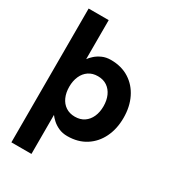

<svg xmlns="http://www.w3.org/2000/svg" viewBox="-222 -837 1041 1165"><g transform="rotate(30 298.5 -254.0)"><path d="M183.2 -253.3Q183.2 -294.8 197.5 -326.9Q211.7 -359 238.6 -377.2Q265.4 -395.5 302.9 -395.5Q340.7 -395.5 367.4 -377.4Q394.1 -359.3 408.4 -327.3Q422.7 -295.4 422.7 -253.9Q422.7 -212.4 408.4 -180.5Q394.1 -148.5 367.4 -130.4Q340.7 -112.3 302.9 -112.3Q265.4 -112.3 238.6 -130.3Q211.7 -148.2 197.5 -180Q183.2 -211.8 183.2 -253.3ZM47.9 -322.7V214.8H188.5V-58.6Q198.3 -44.8 216.6 -28.1Q234.8 -11.4 261.3 0.6Q287.9 12.7 322 12.7Q396.4 12.7 450.5 -21.8Q504.6 -56.2 533.9 -116.4Q563.3 -176.6 563.3 -253.9Q563.3 -331.2 533.9 -391.4Q504.6 -451.6 450.5 -486Q396.4 -520.5 322 -520.5Q287.9 -520.5 261.3 -508.4Q234.8 -496.4 216.6 -479.9Q198.3 -463.5 188.5 -449.2Q188.5 -455.1 188.5 -477.2Q188.5 -499.3 188.5 -530.3Q188.5 -561.3 188.5 -594.7Q188.5 -628.1 188.5 -657.1Q188.5 -686.1 188.5 -704.4Q188.5 -722.7 188.5 -722.7H47.9Z"/></g></svg>

Font: Giphurs SC
Style: Regular
Weight: 400
Version: Version 0.920